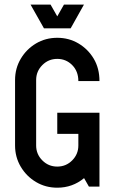

<svg xmlns="http://www.w3.org/2000/svg" viewBox="-20 -829 509 853"><path d="M234.4 -328.1H421.9V0H375L353.5 -37.6Q302.2 4.9 234.4 4.9Q182.6 4.9 140.1 -20.3Q97.7 -45.4 72.3 -88.1Q46.9 -130.9 46.9 -182.6V-473.6Q46.9 -525.4 72.3 -568.1Q97.7 -610.8 140.1 -636Q182.6 -661.1 234.4 -661.1Q286.1 -661.1 328.6 -636Q371.1 -610.8 396.5 -568.1Q421.9 -525.4 421.9 -468.8H328.1Q328.1 -512.2 300.8 -539.8Q273.4 -567.4 234.4 -567.4Q195.3 -567.4 168 -539.8Q140.6 -512.2 140.6 -473.6V-182.6Q140.6 -144 168 -116.5Q195.3 -88.9 234.4 -88.9Q273.4 -88.9 300.8 -116.5Q328.1 -144 328.1 -182.6V-234.4H234.4ZM175.3 -703.1 115.7 -808.6H204.6L234.4 -756.3L264.2 -808.6H353L293.9 -703.1Z"/></svg>

Font: Lambda
Style: Regular
Weight: 400
Designer: GGBotNet
Version: 0.22